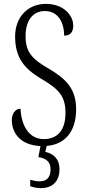

<svg xmlns="http://www.w3.org/2000/svg" viewBox="-20 -744 451 991"><path d="M191 227C250 227 287 193 287 129C287 75 254 48 214 40L221 9C315 2 373 -65 373 -180C373 -289 317 -339 231 -390C144 -440 112 -476 112 -558C112 -634 146 -687 212 -687C278 -687 311 -631 311 -560C340 -560 358 -575 358 -612C358 -665 308 -724 217 -724C122 -724 58 -654 58 -556C58 -443 108 -389 190 -339C278 -287 318 -253 318 -161C318 -74 278 -26 206 -26C130 -26 90 -95 86 -183C58 -183 41 -155 41 -125C41 -56 86 5 189 10L178 67C217 73 241 90 241 130C241 174 219 192 184 192C171 192 154 189 136 184V217C154 224 175 227 191 227Z"/></svg>

Font: Noto Serif Devanagari ExtraCondensed Light
Style: Regular
Weight: 300
Width: 2
Designer: Universal Thirst, Indian Type Foundry and the Monotype Design Team
Foundry: Monotype Imaging Inc.
Version: Version 2.004